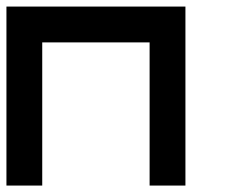

<svg xmlns="http://www.w3.org/2000/svg" viewBox="-20 -576 707 596"><path d="M111.1 -444.4V0H0V-555.6H555.6V0H444.4V-444.4Z"/></svg>

Font: Pixeloid Sans
Style: Regular
Weight: 400
Designer: GGBotNet
Foundry: GGBotNet
Version: 0.5